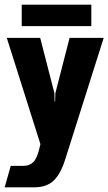

<svg xmlns="http://www.w3.org/2000/svg" viewBox="-42 -632 464 822"><path d="M-22 170 4 78H59Q84 78 100 62.5Q116 47 126 6L131 -15L-13 -470H130L191 -233L192 -197H194L195 -233L256 -470H402L238 48Q218 112 188 141Q158 170 104 170ZM51 -520V-612H349V-520Z"/></svg>

Font: Smooch Sans Black
Style: Regular
Weight: 900
Designer: Robert E. Leuschke
Foundry: Robert E. Leuschke
Version: Version 1.010; ttfautohint (v1.8.3)